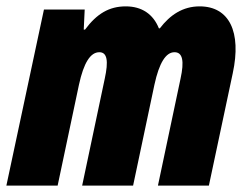

<svg xmlns="http://www.w3.org/2000/svg" viewBox="-34 -583 775 603"><path d="M-14 0H147L214 -317C229 -386 250 -419 278 -419C303 -419 307 -391 295 -336L224 0H384L451 -317C466 -386 487 -419 514 -419C540 -419 545 -391 533 -336L462 0H622L697 -353C725 -483 686 -563 593 -563C540 -563 500 -536 468 -494H465C447 -539 411 -563 361 -563C309 -563 270 -540 233 -490H229L232 -553H104Z"/></svg>

Font: Noto Sans ExtraCondensed Black
Style: Italic
Weight: 900
Width: 2
Italic angle: -12°
Designer: Monotype Design Team
Foundry: Monotype Imaging Inc.
Version: Version 2.013